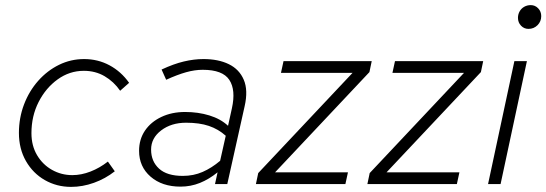

<svg xmlns="http://www.w3.org/2000/svg" viewBox="-20 -720 2137 751"><path d="M258 11Q202 11 155.5 -15.5Q109 -42 81.5 -90Q54 -138 54 -200Q54 -259 74 -311.5Q94 -364 129.5 -404Q165 -444 211 -466.5Q257 -489 309 -489Q363 -489 408.5 -464.5Q454 -440 485 -396L450 -365Q425 -401 389 -422Q353 -443 308 -443Q252 -443 205.5 -409.5Q159 -376 131 -321Q103 -266 103 -199Q103 -150 125 -113Q147 -76 183.5 -55.5Q220 -35 263 -35Q298 -35 334 -49Q370 -63 402 -88L429 -50Q392 -21 347.5 -5Q303 11 258 11Z M686 10Q614 10 569 -29Q524 -68 524 -130Q524 -175 547 -209Q570 -243 611 -262.5Q652 -282 704 -282Q755 -282 799 -268.5Q843 -255 872 -228L887 -296Q903 -368 877 -407.5Q851 -447 773 -447Q742 -447 708 -437.5Q674 -428 630 -408L612 -448Q659 -470 699 -479.5Q739 -489 776 -489Q834 -489 875 -469Q916 -449 933.5 -408Q951 -367 937 -305L869 0H821L831 -46Q798 -19 762 -4.5Q726 10 686 10ZM695 -32Q737 -32 772.5 -47.5Q808 -63 841 -91L863 -189Q834 -215 797 -227.5Q760 -240 708 -240Q650 -240 610.5 -210Q571 -180 571 -135Q571 -89 602 -60.5Q633 -32 695 -32Z M981 0 990 -43 1359 -435H1079L1089 -481H1434L1425 -438L1056 -46H1341L1331 0Z M1417 0 1426 -43 1795 -435H1515L1525 -481H1870L1861 -438L1492 -46H1777L1767 0Z M2047 -607Q2030 -607 2018 -619.5Q2006 -632 2006 -650Q2006 -664 2012.5 -675.5Q2019 -687 2030.5 -693.5Q2042 -700 2056 -700Q2073 -700 2085 -687.5Q2097 -675 2097 -657Q2097 -636 2082.5 -621.5Q2068 -607 2047 -607ZM1889 0 1992 -481H2041L1938 0Z"/></svg>

Font: Red Hat Text VF
Style: Italic
Weight: 300
Italic angle: -12°
Designer: Pentagram, MCKL
Foundry: Pentagram, MCKL
Version: Version 1.023